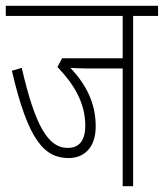

<svg xmlns="http://www.w3.org/2000/svg" viewBox="-20 -642 565 662"><path d="M439 -587H525V-622H0V-587H403V-441H194L178 -411C231 -356 274 -291 274 -209C274 -157 253 -132 213 -132C146 -132 101 -208 55 -408L21 -398C77 -157 133 -97 217 -97C267 -97 310 -130 310 -206C310 -288 276 -351 223 -408C239 -407 257 -406 275 -406H403V0H439Z"/></svg>

Font: Noto Sans ExtraCondensed ExtraLight
Style: Regular
Weight: 200
Width: 2
Designer: Monotype Design Team
Foundry: Monotype Imaging Inc.
Version: Version 2.013